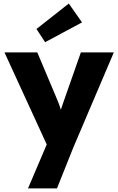

<svg xmlns="http://www.w3.org/2000/svg" viewBox="-20 -824 662 1074"><path d="M258.8 -56.4 260.4 25.6 5 -531H188.6L298.6 -269.8Q317.8 -225.6 328 -181.4L305.6 -168.2Q311 -183 313.2 -189.9Q315.4 -196.8 320.8 -211.6L335.6 -255.2L432.4 -531H616.8L390.6 0L298.6 230H136.6ZM184 -661.8 364.8 -804.2 438.8 -698.8 232.4 -588Z"/></svg>

Font: Easer Grotesk Variable
Style: Regular
Weight: 400
Designer: Boardeaser, Bonnie Shaver-Troup, Thomas Jockin
Foundry: Lexend
Version: Version 1.001;Glyphs 3.1.2 (3151)